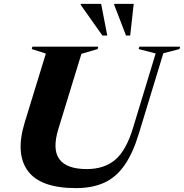

<svg xmlns="http://www.w3.org/2000/svg" viewBox="-20 -955 947 988"><path d="M280.5 -292Q248 -186 285.8 -135.5Q323.5 -85 426.5 -85Q516.5 -85 572.8 -132.8Q629 -180.5 664 -295L781 -680L693.5 -702.5L697 -715H907L903.5 -702.5L820.5 -681L694.5 -267.5Q663.5 -165.5 620 -103.8Q576.5 -42 515.5 -14.5Q454.5 13 371 13Q188 13 123 -76Q58 -165 107.5 -326L216 -679.5L143.5 -702.5L146.5 -715H485.5L482.5 -702.5L399 -678ZM532 -772H507L395 -930.5L395.5 -935H500.5ZM650 -772H628.5L567.5 -930.5L568 -935H668Z"/></svg>

Font: Newsreader 72pt
Style: Bold Italic
Weight: 700
Italic angle: -17°
Designer: Hugues Gentile
Foundry: Production Type
Version: Version 1.003; ttfautohint (v1.8.3)